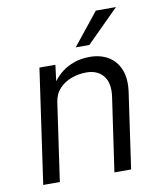

<svg xmlns="http://www.w3.org/2000/svg" viewBox="-82 -788 714 854"><g transform="rotate(-10 275.0 -361.5)"><path d="M44 0 118 -517H190L181 -444Q197 -466.5 220.8 -484.8Q244.5 -503 276 -514Q307.5 -525 346.5 -525Q394 -525 429.5 -504Q465 -483 481.8 -441.5Q498.5 -400 489.5 -338.5L441 0H365.5L413.5 -332Q422.5 -394 396 -426.8Q369.5 -459.5 319 -459.5Q283.5 -459.5 251.2 -447.5Q219 -435.5 196.8 -411.5Q174.5 -387.5 169.5 -351L119 0ZM292.5 -577.5 409 -723H500L354 -577.5Z"/></g></svg>

Font: Public Sans Thin Light
Style: Italic
Weight: 300
Italic angle: -8°
Version: Version 2.001